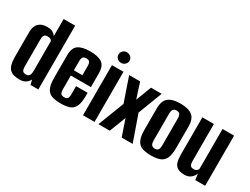

<svg xmlns="http://www.w3.org/2000/svg" viewBox="-57 -1144 2142 1642"><g transform="rotate(30 1013.5 -322.5)"><path d="M159.2 7.3Q127 7.3 102.9 0.8Q78.7 -5.8 62.1 -22.1Q45.5 -38.4 37.3 -68.2Q29.2 -98 29.2 -144.8V-385.9Q29.2 -418.8 38 -440.8Q46.8 -462.7 62.1 -476.1Q77.3 -489.5 96.9 -495.5Q116.5 -501.6 138.7 -501.6Q179 -501.6 198.9 -489.1Q218.8 -476.5 228.5 -461.3V-630H342.1V0H265.1L253.3 -47Q248.6 -37.5 238 -24.6Q227.4 -11.8 208.6 -2.2Q189.8 7.3 159.2 7.3ZM184.7 -57.7Q199.9 -57.7 208.6 -63.2Q217.3 -68.7 221.6 -78.2Q225.8 -87.8 227 -100Q228.1 -112.1 228.1 -125.9V-410.4Q227.2 -414.5 222.5 -420Q217.7 -425.5 209 -429.3Q200.2 -433.1 185.7 -433.1Q170.9 -433.1 162.5 -428.8Q154 -424.4 149.6 -416.3Q145.2 -408.2 144.2 -397.6Q143.2 -387 143.2 -373.9V-116.7Q143.2 -100 145.7 -86.3Q148.2 -72.6 157.1 -65.2Q166 -57.7 184.7 -57.7Z M567.6 8.3Q515.9 8.3 480.5 -3.2Q445.2 -14.7 427.2 -49.5Q409.2 -84.3 409.2 -154.4V-376.8Q409.2 -450.3 448.3 -477.3Q487.5 -504.4 565.7 -504.4Q643.6 -504.4 682.5 -477.3Q721.5 -450.3 721.5 -376.8V-242.2H523.2V-107.4Q523.2 -76.7 532.8 -64.7Q542.5 -52.6 567 -52.6Q589.9 -52.6 598.7 -64.3Q607.5 -76.1 607.5 -107.4V-186H721.5V-155.4Q721.5 -85.3 703.7 -50.1Q685.9 -15 651.5 -3.3Q617.1 8.3 567.6 8.3ZM523.2 -294H607.5V-383.3Q607.5 -411.8 598.7 -423.8Q589.9 -435.9 565.7 -435.9Q542.5 -435.9 532.8 -423.8Q523.2 -411.8 523.2 -383.3Z M783.4 0V-495H897.1V0ZM839.7 -550.1Q817.6 -550.1 801.6 -565.5Q785.7 -580.8 785.7 -602.1Q785.7 -624 801.6 -639.3Q817.6 -654.5 839.7 -654.5Q862.4 -654.5 878.8 -639.3Q895.1 -624 895.1 -602.4Q895.1 -580.8 878.8 -565.5Q862.4 -550.1 839.7 -550.1Z M935.7 0 1034.9 -257.2 953.1 -495H1061.6L1110.6 -343.2L1169.1 -495H1274.3L1183.3 -257.2L1273.6 0H1165L1110 -161.6L1047.7 0Z M1457 7.7Q1406.9 7.7 1371.7 -4.3Q1336.5 -16.3 1318.4 -51.6Q1300.2 -86.9 1300.2 -155.7V-365.9Q1300.2 -442.7 1339.3 -473.2Q1378.5 -503.7 1457 -503.7Q1535.5 -503.7 1574.3 -473.5Q1613.1 -443.4 1613.1 -365.9V-156.4Q1613.1 -87.2 1595.3 -51.9Q1577.5 -16.6 1542.6 -4.5Q1507.8 7.7 1457 7.7ZM1457 -59.7Q1479.3 -59.7 1489.2 -72.3Q1499.1 -84.8 1499.1 -117.7V-377.9Q1499.1 -409.2 1489.5 -422.4Q1480 -435.6 1457 -435.6Q1435.4 -435.6 1424.8 -422.9Q1414.2 -410.2 1414.2 -377.9V-117.7Q1414.2 -85.1 1424.8 -72.4Q1435.4 -59.7 1457 -59.7Z M1789.1 7.3Q1741.3 7.3 1717 -9.1Q1692.6 -25.5 1684.4 -55Q1676.2 -84.5 1676.2 -123.7V-495H1790.2V-130.6Q1790.2 -115.6 1792.5 -102.8Q1794.9 -89.9 1804.1 -81.8Q1813.4 -73.7 1832.7 -73.7Q1846.2 -73.7 1854.6 -78Q1863 -82.3 1868.1 -88.2Q1873.1 -94.1 1875.5 -99.3V-495H1989.5V0H1892.1L1883.3 -59.9Q1874.6 -32.1 1849.9 -12.4Q1825.2 7.3 1789.1 7.3Z"/></g></svg>

Font: Alumni Sans Thin
Style: Regular
Weight: 100
Designer: Robert E. Leuschke
Foundry: Robert E. Leuschke
Version: Version 1.018